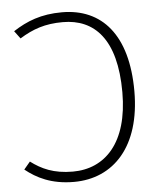

<svg xmlns="http://www.w3.org/2000/svg" viewBox="-51 -739 680 796"><g transform="rotate(-5 288.5 -341.5)"><path d="M236 -694C149 -694 89 -670 32 -633L56 -601C111 -635 162 -653 236 -653C367 -653 457 -564 457 -342C457 -131 358 -32 224 -32C144 -32 94 -56 50 -89L24 -58C70 -21 131 11 225 11C390 11 507 -112 507 -342C507 -577 402 -694 236 -694Z"/></g></svg>

Font: Fira Sans ExtraLight
Style: Regular
Weight: 200
Designer: bBox Type GmbH & Carrois Corporate GbR & Edenspiekermann AG
Foundry: bBox Type GmbH & Carrois Corporate GbR & Edenspiekermann AG
Version: Version 4.300;PS 004.300;hotconv 1.0.88;makeotf.lib2.5.64775